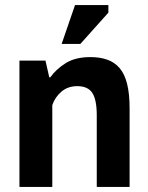

<svg xmlns="http://www.w3.org/2000/svg" viewBox="-20 -740 585 760"><path d="M57 0ZM363 0V-284Q363 -345 345.5 -372Q328 -399 286 -399Q249 -399 223.5 -377.5Q198 -356 187 -324V0H57V-500H160L175 -434H179Q202 -466 240 -490Q278 -514 338 -514Q375 -514 404 -504Q433 -494 453 -471Q473 -448 483 -408.5Q493 -369 493 -311V0ZM277 -720H409V-690L298 -566H224Z"/></svg>

Font: PT Sans
Style: Bold
Weight: 700
Version: Version 2.003W OFL; ttfautohint (v1.6)